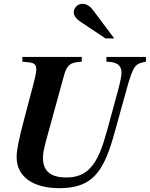

<svg xmlns="http://www.w3.org/2000/svg" viewBox="-20 -967 784 1005"><path d="M744 -669H537V-644C594 -644 616 -623 616 -587C616 -570 609 -535 597 -491L540 -282C517 -199 493 -129 450 -85C421 -55 382 -38 327 -38C251 -38 205 -67 205 -139C205 -167 207 -180 233 -274L314 -568C330 -627 346 -641 408 -644V-669H97V-644L129 -641C161 -638 170 -627 170 -605C170 -593 165 -564 155 -527L104 -334C81 -246 67 -185 67 -145C67 -38 159 18 290 18C364 18 417 2 456 -29C515 -76 547 -156 577 -263L642 -497C679 -631 689 -633 744 -644ZM578 -766 467 -914C449 -938 430 -947 411 -947C387 -947 366 -926 366 -902C366 -886 378 -869 400 -854L532 -766Z"/></svg>

Font: XITS
Style: Bold Italic
Weight: 700
Italic angle: -16.33°
Designer: MicroPress Inc., with final additions and corrections provided by Coen Hoffman, Elsevier (retired)
Version: Version 1.105